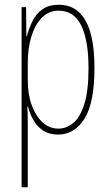

<svg xmlns="http://www.w3.org/2000/svg" viewBox="-20 -557 463 809"><path d="M228 -537Q302 -537 340 -471Q378 -405 378 -270Q378 -124 336 -57Q294 10 225 10Q186 10 160 -8Q134 -26 119.5 -53Q105 -80 98 -107H95Q96 -98 96.5 -79.5Q97 -61 97 -37V232H71V-527H90L91 -404H93Q102 -438 117 -468.5Q132 -499 159 -518Q186 -537 228 -537ZM227 -512Q186 -512 157 -483Q128 -454 112.5 -404Q97 -354 97 -292V-219Q97 -159 114 -113Q131 -67 160 -41Q189 -15 226 -15Q260 -15 289 -39Q318 -63 335.5 -119Q353 -175 353 -270Q353 -386 322.5 -449Q292 -512 227 -512Z"/></svg>

Font: Noto Sans Thai ExtCond Thin
Style: Regular
Weight: 100
Width: 2
Designer: Monotype Design Team
Foundry: Monotype Imaging Inc.
Version: Version 2.002; ttfautohint (v1.8.4.7-5d5b)